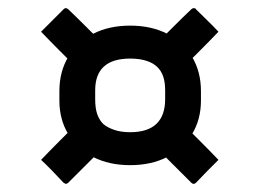

<svg xmlns="http://www.w3.org/2000/svg" viewBox="-20 -535 640 472"><path d="M239 -422Q227 -410 211.5 -395Q196 -380 183 -366Q181 -364 179 -363.5Q177 -363 175 -363.5Q173 -364 171 -366Q150 -387 125.5 -411.5Q101 -436 81 -457Q93 -469 107.5 -483.5Q122 -498 136 -512Q138 -514 139.5 -514.5Q141 -515 142 -515Q145 -515 148 -512Q170 -491 194 -467Q218 -443 239 -422ZM359 -422Q380 -443 404 -467Q428 -491 450 -512Q453 -515 456 -515Q458 -515 459.5 -514.5Q461 -514 462 -512Q476 -498 490 -484.5Q504 -471 517 -457Q497 -436 472.5 -411.5Q448 -387 427 -366Q425 -364 423 -363.5Q421 -363 419 -363.5Q417 -364 415 -366Q412 -370 404 -377.5Q396 -385 387 -394.5Q378 -404 370 -411.5Q362 -419 359 -422ZM359 -177Q372 -189 387 -204Q402 -219 415 -233Q418 -236 421 -236Q424 -236 427 -233Q448 -212 472.5 -187.5Q497 -163 517 -142Q505 -130 490.5 -115.5Q476 -101 462 -86Q461 -85 459.5 -84Q458 -83 456 -83Q453 -83 450 -86Q428 -108 404 -132Q380 -156 359 -177ZM239 -177Q218 -156 194 -132Q170 -108 148 -86Q145 -83 142 -83Q141 -83 139.5 -84Q138 -85 136 -86Q122 -101 108.5 -115Q95 -129 81 -142Q101 -163 125.5 -187.5Q150 -212 171 -233Q173 -235 175 -235.5Q177 -236 179 -235.5Q181 -235 183 -233Q186 -229 194 -221.5Q202 -214 211 -204.5Q220 -195 228 -187.5Q236 -180 239 -177ZM126 -311Q126 -359 148 -395.5Q170 -432 209 -452Q248 -472 300 -472Q352 -472 391 -452Q430 -432 452 -395.5Q474 -359 474 -311V-288Q474 -241 452 -205Q430 -169 391 -149Q352 -129 300 -129Q248 -129 209 -149Q170 -169 148 -205Q126 -241 126 -288ZM214 -291Q214 -269 219 -254.5Q224 -240 234 -230Q245 -221 261.5 -215.5Q278 -210 300 -210Q343 -210 364.5 -230.5Q386 -251 386 -291V-313Q386 -332 381.5 -346Q377 -360 367 -370Q357 -380 340 -385.5Q323 -391 300 -391Q257 -391 235.5 -371.5Q214 -352 214 -313Z"/></svg>

Font: Recursive Monospace Medium
Style: Regular
Weight: 500
Version: Version 1.047